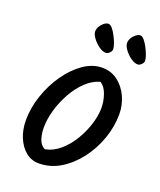

<svg xmlns="http://www.w3.org/2000/svg" viewBox="-130 -786 712 853"><g transform="rotate(20 226.0 -359.5)"><path d="M293.1 -604.3Q293.1 -595.9 284.5 -587.3Q275.8 -578.6 266.7 -578.6Q251.9 -578.6 234.2 -591.2Q216.4 -603.8 203.5 -621.4Q190.6 -639 190.6 -652.3Q190.6 -664.1 197.2 -675.7Q203.8 -687.3 214.5 -695.8Q225.3 -704.2 235.4 -704.2Q243.8 -704.2 253.7 -692.8Q263.6 -681.3 272.5 -664.2Q281.4 -647.1 287.3 -630.9Q293.1 -614.7 293.1 -604.3ZM443.8 -604.3Q443.8 -595.9 435.2 -587.3Q426.5 -578.6 417.3 -578.6Q402.6 -578.6 384.8 -591.2Q367.1 -603.8 354.2 -621.4Q341.3 -639 341.3 -652.3Q341.3 -664.1 347.9 -675.7Q354.4 -687.3 365.2 -695.8Q376 -704.2 386.1 -704.2Q394.5 -704.2 404.4 -692.8Q414.3 -681.3 423.2 -664.2Q432.1 -647.1 438 -630.9Q443.8 -614.7 443.8 -604.3ZM417.3 -342.6Q417.3 -284.2 397 -226.3Q376.6 -168.4 340.3 -120.5Q303.9 -72.7 256.5 -44Q209.1 -15.3 155 -15.3Q120.3 -15.3 93.7 -36.8Q67.1 -58.3 51.7 -95Q36.3 -131.7 36.3 -176.7Q36.3 -235.5 56.5 -294.6Q76.7 -353.7 111 -402.9Q145.4 -452.1 188.3 -481.8Q231.3 -511.4 276.4 -511.4Q319 -511.4 350.5 -487.2Q382 -463 399.7 -424.3Q417.3 -385.6 417.3 -342.6ZM289.8 -449.7Q253.5 -439.9 222.9 -410.4Q192.2 -381 169.7 -340.4Q147.1 -299.9 134.6 -255.9Q122.1 -211.9 122.1 -172.9Q122.1 -144.7 130 -119.6Q137.8 -94.4 159.5 -83.4Q198.3 -91.2 230.1 -119Q261.9 -146.8 284.9 -185.5Q308 -224.2 320.6 -265.7Q333.2 -307.2 333.2 -341.3Q333.2 -372.7 322.4 -404.2Q311.6 -435.6 289.8 -449.7Z"/></g></svg>

Font: Kalam Variable Light
Style: Regular
Weight: 300
Designer: Lipi Raval, Jonny Pinhorn
Foundry: Indian Type Foundry
Version: Version 3.000